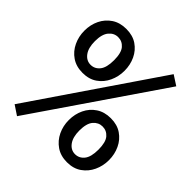

<svg xmlns="http://www.w3.org/2000/svg" viewBox="-202 -861 1019 1019"><g transform="rotate(45 307.5 -352.0)"><path d="M517.4 -725.1 572.8 -689.2 87.2 20.5 33.3 -15.4ZM170.3 -717.4Q218.5 -717.4 251.8 -694.9Q285.1 -672.3 302.8 -634.9Q320.5 -597.4 320.5 -553.3Q320.5 -509.7 302.8 -471.8Q285.1 -433.8 251.8 -410.8Q218.5 -387.7 170.3 -387.7Q122.6 -387.7 88.7 -410.8Q54.9 -433.8 36.9 -471.8Q19 -509.7 19 -553.3Q19 -597.9 36.9 -635.1Q54.9 -672.3 88.7 -694.9Q122.6 -717.4 170.3 -717.4ZM170.3 -655.9Q140 -655.9 119 -630.8Q97.9 -605.6 97.9 -553.3Q97.9 -503.1 118.5 -475.6Q139 -448.2 170.3 -448.2Q201 -448.2 221.3 -473.3Q241.5 -498.5 241.5 -553.3Q241.5 -608.7 221.3 -632.3Q201 -655.9 170.3 -655.9ZM447.2 -324.1Q495.4 -324.1 528.7 -301.3Q562.1 -278.5 579.7 -241Q597.4 -203.6 597.4 -159.5Q597.4 -115.9 579.7 -78.2Q562.1 -40.5 528.7 -17.2Q495.4 6.2 447.2 6.2Q399.5 6.2 365.6 -17.2Q331.8 -40.5 313.8 -78.2Q295.9 -115.9 295.9 -159.5Q295.9 -204.1 313.8 -241.5Q331.8 -279 365.6 -301.5Q399.5 -324.1 447.2 -324.1ZM447.2 -262.1Q416.9 -262.1 395.9 -237.7Q374.9 -213.3 374.9 -159.5Q374.9 -109.7 395.4 -82.1Q415.9 -54.4 447.2 -54.4Q477.9 -54.4 498.2 -79.5Q518.5 -104.6 518.5 -159.5Q518.5 -214.9 498.2 -238.5Q477.9 -262.1 447.2 -262.1Z"/></g></svg>

Font: FiraCode Nerd Font Mono
Style: Regular
Weight: 400
Monospace: yes
Designer: Carrois Corporate, Edenspiekermann AG, Nikita Prokopov
Foundry: Carrois Corporate, Edenspiekermann AG, Nikita Prokopov
Version: Version 6.002;Nerd Fonts 3.4.0